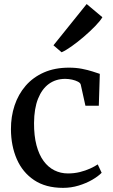

<svg xmlns="http://www.w3.org/2000/svg" viewBox="-20 -897 545 928"><path d="M284.8 11Q200.8 11 145 -26.4Q89.2 -63.7 61.2 -127.9Q33.3 -192 32.9 -271.9Q32.6 -333.7 50.6 -387.6Q68.6 -441.6 104.1 -482.6Q139.6 -523.5 192.2 -546.8Q244.7 -570 313.5 -570Q347.5 -570 376.2 -564.4Q404.8 -558.8 426.7 -551.7Q448.6 -544.6 462.4 -540L457.6 -385.9H392.9L370.4 -487.5Q368.8 -495.8 356.9 -502.1Q345 -508.4 328.4 -512.1Q311.8 -515.8 295.1 -515.8Q250.1 -515.8 216.4 -491.6Q182.8 -467.3 163.9 -419.9Q145 -372.5 144.5 -302.4Q144.2 -240.7 156.4 -194.7Q168.7 -148.7 190.8 -118.7Q212.9 -88.7 243 -73.7Q273.2 -58.7 308.3 -58.7Q338.9 -58.7 366.1 -65.4Q393.2 -72.2 415.2 -82.2Q437.2 -92.2 452.4 -102.4L471.3 -61.9Q454.6 -44.8 425.7 -28Q396.7 -11.2 360.2 -0.1Q323.8 11 284.8 11ZM277.3 -644.7 238.4 -678 398.9 -877.5 474.9 -813.7Q464.4 -795.8 440 -770.7Q415.6 -745.6 385.4 -719.6Q355.1 -693.7 326.5 -673.4Q297.9 -653.2 278.6 -644.7Z"/></svg>

Font: Merriweather Light
Style: Regular
Weight: 300
Designer: Eben Sorkin
Foundry: Eben Sorkin
Version: Version 2.100